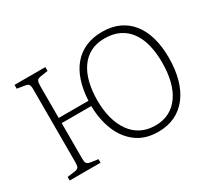

<svg xmlns="http://www.w3.org/2000/svg" viewBox="-138 -960 1342 1219"><g transform="rotate(-30 533.0 -350.5)"><path d="M710 14Q616 14 552 -33.5Q488 -81 455.5 -161.5Q423 -242 422 -341H205V-81Q205 -56 211.5 -46.5Q218 -37 237 -34L293 -26V0H67V-26L125 -34Q144 -37 150 -47Q156 -57 156 -85V-617Q156 -643 149.5 -652Q143 -661 123 -664L67 -673V-701H293V-673L235 -664Q217 -661 211 -650.5Q205 -640 205 -613V-379H423Q427 -457 447.5 -519.5Q468 -582 505 -625.5Q542 -669 595 -692Q648 -715 716 -715Q786 -715 839 -690.5Q892 -666 928.5 -620Q965 -574 983.5 -508.5Q1002 -443 1002 -362Q1002 -275 982.5 -205.5Q963 -136 925.5 -87Q888 -38 834 -12Q780 14 710 14ZM715 -30Q772 -30 816 -53Q860 -76 890 -119Q920 -162 935 -222Q950 -282 950 -356Q950 -430 935 -488Q920 -546 890 -586.5Q860 -627 815 -649Q770 -671 708 -671Q649 -671 605 -648Q561 -625 531.5 -582.5Q502 -540 487.5 -481.5Q473 -423 473 -351Q473 -281 488.5 -222.5Q504 -164 534.5 -120.5Q565 -77 610 -53.5Q655 -30 715 -30Z"/></g></svg>

Font: Literata ExtraLight
Style: Regular
Weight: 250
Designer: Latin by Veronika Burian and Jose Scaglione. Greek by Irene Vlachou. Cyrillic by Vera Evstafieva.
Foundry: TypeTogether
Version: Version 3.103;gftools[0.9.29]